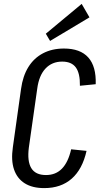

<svg xmlns="http://www.w3.org/2000/svg" viewBox="-20 -957 517 985"><path d="M207 8Q146 8 107 -16.5Q68 -41 52 -87.5Q36 -134 46 -202L88 -501Q97 -567 125.5 -613Q154 -659 200.5 -683.5Q247 -708 308 -708Q392 -708 433 -662Q474 -616 471 -525L390 -517Q391 -581 369 -611Q347 -641 299 -641Q247 -641 213.5 -605.5Q180 -570 171 -502L128 -200Q119 -130 140.5 -94.5Q162 -59 216 -59Q266 -59 298 -92Q330 -125 345 -191L424 -183Q403 -89 348 -40.5Q293 8 207 8ZM439 -868 237 -747 215 -784 399 -937Z"/></svg>

Font: Pathway Extreme Condensed
Style: Italic
Weight: 400
Width: 3
Italic angle: -8°
Version: Version 1.001;gftools[0.9.26]